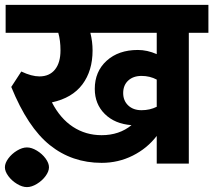

<svg xmlns="http://www.w3.org/2000/svg" viewBox="-33 -668 871 784"><path d="M818 -534H738V0H607V-113Q568 -62 509 -32.5Q450 -3 382 -3Q261 -3 170.5 -75.5Q80 -148 13 -313L54 -376Q96 -356 128 -356Q169 -356 191.5 -384Q214 -412 214 -462Q214 -503 205 -534H-10V-648H818ZM382 -116Q454 -116 504 -157Q436 -162 395 -202.5Q354 -243 354 -305Q354 -376 402.5 -420Q451 -464 530 -464Q568 -464 607 -447V-534H336Q345 -498 345 -462Q345 -379 303.5 -323.5Q262 -268 179 -250Q213 -184 265 -150Q317 -116 382 -116ZM545 -218Q579 -218 607 -232V-343Q579 -358 545 -358Q511 -358 490.5 -339Q470 -320 470 -288Q470 -257 490.5 -237.5Q511 -218 545 -218ZM-13 15Q-13 -2 1 -21Q15 -40 36.5 -53Q58 -66 77 -66Q96 -66 117.5 -53Q139 -40 153 -21Q167 -2 167 15Q167 32 153 51Q139 70 117.5 83Q96 96 77 96Q58 96 36.5 83Q15 70 1 51Q-13 32 -13 15Z"/></svg>

Font: Madhuban SemiBold
Style: Regular
Weight: 600
Designer: jaikishan Patel
Foundry: MagicType
Version: Version 1.000